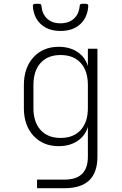

<svg xmlns="http://www.w3.org/2000/svg" viewBox="-20 -805 640 1005"><path d="M174 180V135H319Q440 135 440 15V-141Q426 -94 385.5 -67Q345 -40 287 -40Q205 -40 155 -94.5Q105 -149 105 -239V-360Q105 -450 155 -505Q205 -560 287 -560Q345 -560 385.5 -533Q426 -506 440 -459V-550H490V15Q490 180 319 180ZM297 -83Q365 -83 402.5 -124.5Q440 -166 440 -239V-360Q440 -434 402.5 -475.5Q365 -517 297 -517Q230 -517 192.5 -475.5Q155 -434 155 -360V-239Q155 -166 192.5 -124.5Q230 -83 297 -83ZM297 -643Q233 -643 194.5 -678Q156 -713 152 -773Q152 -785 164 -785H185Q197 -785 197 -773Q201 -731 227 -707Q253 -683 296 -683Q340 -683 366.5 -707Q393 -731 397 -773Q397 -785 409 -785H430Q442 -785 442 -773Q438 -713 399.5 -678Q361 -643 297 -643Z"/></svg>

Font: Pitagon Sans Mono Thin
Style: Regular
Weight: 100
Monospace: yes
Designer: Travis Tran
Foundry: Pitagon
Version: Version 1.001; ttfautohint (v1.8.4.7-5d5b);gftools[0.9.26]